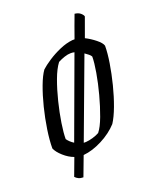

<svg xmlns="http://www.w3.org/2000/svg" viewBox="-132 -684 695 855"><g transform="rotate(-20 215.5 -257.0)"><path d="M114 92Q101 92 91.5 87.5Q82 83 76 76L107 -7Q82 -16 59 -36.5Q36 -57 28 -76Q28 -114 35.5 -164Q43 -214 55.5 -264Q68 -314 83.5 -355.5Q99 -397 115 -419Q130 -433 156.5 -450.5Q183 -468 215 -482Q247 -496 277 -499H287Q297 -528 307 -555Q317 -582 326 -606Q344 -604 354 -595Q364 -586 365 -579L332 -488Q356 -476 378.5 -458Q401 -440 405 -426Q405 -392 397.5 -345Q390 -298 377.5 -248.5Q365 -199 349 -156Q333 -113 316 -87Q285 -53 238.5 -29Q192 -5 149 -1ZM128 -67 267 -445Q259 -447 250 -447Q236 -447 219.5 -441.5Q203 -436 188 -428Q169 -403 153 -359.5Q137 -316 124.5 -265.5Q112 -215 105 -169.5Q98 -124 98 -95Q109 -79 128 -67ZM168 -52Q172 -52 179 -52Q194 -53 212.5 -58.5Q231 -64 243 -71Q260 -92 276 -135Q292 -178 305.5 -228.5Q319 -279 327 -325.5Q335 -372 335 -400Q332 -406 324 -412.5Q316 -419 307 -425Z"/></g></svg>

Font: Texturina 72pt 72pt Light
Style: Italic
Weight: 300
Italic angle: -11°
Designer: Guillermo Torres Carreño
Foundry: Omnibus-Type
Version: Version 1.002; ttfautohint (v1.8.3)